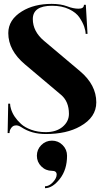

<svg xmlns="http://www.w3.org/2000/svg" viewBox="-20 -689 533 994"><path d="M327.1 117.2Q327.1 189.5 289.6 237.3Q252 285.2 212.9 285.2V275.4Q234.4 275.4 253.9 254.4Q273.4 233.4 273.4 214.8Q273.4 195.3 249 195.3Q216.8 195.3 193.8 172.4Q170.9 149.4 170.9 117.2Q170.9 85 193.8 62Q216.8 39.1 249 39.1Q281.2 39.1 304.2 62Q327.1 85 327.1 117.2ZM247.6 -668.9Q294.4 -668.9 328.1 -656.2Q359.4 -644 386.7 -644Q414.6 -644 414.6 -664.1H424.3L433.1 -513.7H423.3Q423.3 -529.3 416 -550.8Q408.7 -572.3 391.6 -598.1Q374.5 -624 337.4 -641.6Q300.3 -659.2 249.5 -659.2Q149.9 -659.2 149.9 -590.3Q149.9 -526.4 208 -477.5L394.5 -320.3Q478.5 -249.5 478.5 -159.2Q478.5 -81.5 395.5 -35.2Q325.2 4.9 216.8 4.9Q143.6 4.9 90.8 -30.3Q76.2 -40 63.5 -40Q42.5 -40 32.2 -16.6Q29.3 -9.8 29.3 0H19.5L22.5 -152.3H32.2Q32.2 -140.6 37.1 -124.5Q49.3 -84 88.9 -47.4Q108.4 -29.3 142.1 -17.1Q175.8 -4.9 216.8 -4.9Q270.5 -4.9 303.2 -31.7Q336.9 -59.6 336.9 -99.6Q336.9 -163.6 295.9 -198.2L109.4 -355.5Q22.9 -428.2 22.9 -517.6Q22.9 -586.9 93.8 -630.4Q156.2 -668.9 247.6 -668.9Z"/></svg>

Font: spinwerad
Style: Bold
Weight: 700
Width: 7
Version: Version 0.3